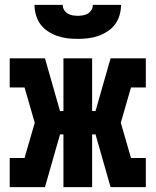

<svg xmlns="http://www.w3.org/2000/svg" viewBox="-20 -770 640 790"><path d="M20 0V-120H81L123 -265L81 -410H20V-530H165L227 -313H241V-530H359V-313H373L435 -530H580V-410H519L477 -265L519 -120H580V0H435L373 -217H359V0H241V-217H227L165 0ZM300 -610Q279 -610 257.5 -612.5Q236 -615 216 -622Q196 -629 177.5 -641Q159 -653 146.5 -670Q134 -687 128 -708Q122 -729 122 -750H238Q238 -739 243.5 -729.5Q249 -720 258 -714.5Q267 -709 278 -707Q289 -705 300 -705Q311 -705 322 -707Q333 -709 342 -714.5Q351 -720 356.5 -729.5Q362 -739 362 -750H478Q478 -729 472 -708Q466 -687 453.5 -670Q441 -653 422.5 -641Q404 -629 384 -622Q364 -615 342.5 -612.5Q321 -610 300 -610Z"/></svg>

Font: Iosevka Slab Heavy Extended
Style: Regular
Weight: 900
Width: 7
Monospace: yes
Designer: Belleve Invis
Foundry: Belleve Invis
Version: Version 11.1.0; ttfautohint (v1.8.3)